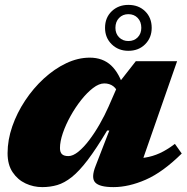

<svg xmlns="http://www.w3.org/2000/svg" viewBox="-20 -751 765 786"><path d="M371.5 -72 427.5 -216.5H418.5Q374 -142 339 -96Q304 -50 273.8 -26Q243.5 -2 214.5 6.5Q185.5 15 153 15Q117 15 84.8 0Q52.5 -15 31.8 -45.8Q11 -76.5 11 -124Q11 -178 30.2 -233.5Q49.5 -289 82.8 -339.2Q116 -389.5 159.2 -429.2Q202.5 -469 250.8 -492Q299 -515 347.5 -515Q400.5 -515 434.8 -483.2Q469 -451.5 489.5 -383.5L471 -354.5Q459.5 -386 444 -397.8Q428.5 -409.5 407 -409.5Q385.5 -409.5 361 -390.8Q336.5 -372 312.5 -341.8Q288.5 -311.5 268.8 -276Q249 -240.5 237.2 -206Q225.5 -171.5 225.5 -145Q225.5 -127.5 233.8 -119.8Q242 -112 260 -112Q278.5 -112 300.8 -130Q323 -148 345.5 -177.8Q368 -207.5 388.2 -243Q408.5 -278.5 424 -313.5L467.5 -413L536 -500.5H705L543.5 -37.5L503.5 -101.5Q543 -101 573.8 -105.8Q604.5 -110.5 633.8 -123.8Q663 -137 696 -162L724 -122.5Q646.5 -46 576.8 -15.5Q507 15 444.5 15Q387.5 15 369.8 -4Q352 -23 371.5 -72ZM505.5 -731Q547.5 -731 574.2 -704.8Q601 -678.5 601 -637Q601 -596.5 574.2 -569.8Q547.5 -543 505.5 -543Q464.5 -543 437.2 -569.8Q410 -596.5 410 -637Q410 -678.5 437.2 -704.8Q464.5 -731 505.5 -731ZM505.5 -583Q529 -583 543.8 -598.2Q558.5 -613.5 558.5 -637Q558.5 -662 543.8 -677.5Q529 -693 505.5 -693Q482.5 -693 467.5 -677.5Q452.5 -662 452.5 -637Q452.5 -613.5 467.5 -598.2Q482.5 -583 505.5 -583Z"/></svg>

Font: Newsreader 9pt ExtraBold
Style: Italic
Weight: 800
Italic angle: -17°
Designer: Hugues Gentile
Foundry: Production Type
Version: Version 1.003